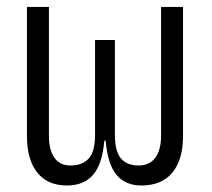

<svg xmlns="http://www.w3.org/2000/svg" viewBox="-20 -538 626 567"><path d="M177.7 9.8Q120.6 9.8 90.1 -28.3Q59.6 -66.4 59.6 -136.7V-517.6H124.5V-136.7Q124.5 -95.2 140.6 -72.3Q156.7 -49.3 187.5 -49.3Q223.6 -49.3 242.2 -70.1Q260.7 -90.8 260.7 -140.1V-419.9H319.3V-140.1Q319.3 -90.8 337.2 -70.1Q355 -49.3 389.2 -49.3Q421.9 -49.3 438.7 -72.3Q455.6 -95.2 455.6 -136.7V-517.6H520.5V-136.7Q520.5 -66.4 489 -28.3Q457.5 9.8 397.5 9.8Q350.1 9.8 324 -21.7Q297.9 -53.2 292 -122.6H288.1Q282.2 -53.2 254.9 -21.7Q227.5 9.8 177.7 9.8Z"/></svg>

Font: Caskaydia Cove Light
Style: Regular
Weight: 300
Monospace: yes
Designer: Aaron Bell
Foundry: Saja Typeworks
Version: Version 4.300; ttfautohint (v1.8.3)